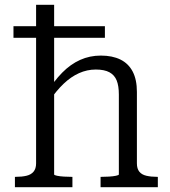

<svg xmlns="http://www.w3.org/2000/svg" viewBox="-20 -778 705 798"><path d="M636 0H398V-43H402Q416 -43 433 -44Q450 -45 462 -47.5Q474 -50 474 -53V-385Q474 -421 465 -443.5Q456 -466 435 -477.5Q414 -489 378 -489Q342 -489 308.5 -474Q275 -459 244.5 -430Q214 -401 184 -357L171 -388Q204 -441 238.5 -476Q273 -511 313 -529Q353 -547 399 -547Q447 -547 480.5 -530.5Q514 -514 531.5 -480.5Q549 -447 549 -396V-99Q549 -77 559 -64.5Q569 -52 588.5 -47.5Q608 -43 633 -43H636ZM130 -758H205V-53Q205 -50 217 -47.5Q229 -45 246 -44Q263 -43 277 -43H281V0H42V-43H45Q71 -43 90 -47.5Q109 -52 119.5 -64.5Q130 -77 130 -99ZM416 -669V-621H36V-669Z"/></svg>

Font: Roboto Serif 20pt Light
Style: Regular
Weight: 300
Version: Version 1.008